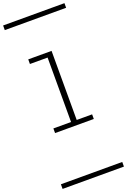

<svg xmlns="http://www.w3.org/2000/svg" viewBox="-251 -1044 1033 1560"><g transform="rotate(-20 265.0 -263.5)"><path d="M97.7 -4.4V-44.4H250.5V-601.6H97.7V-641.6H299.3V-44.4H432.6V-4.4ZM0 402.8H530.3V442.9H0ZM0 -970.2H530.3V-930.2H0Z"/></g></svg>

Font: AzarMehrMSRS1
Style: Regular
Weight: 1
Designer: Amin Abedi
Version: Version 1.00